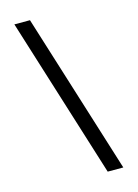

<svg xmlns="http://www.w3.org/2000/svg" viewBox="-147 -913 844 1177"><g transform="rotate(-15 275.0 -325.0)"><path d="M385 185 66 -835H165L484 185Z"/></g></svg>

Font: Lode Dark Term
Style: Bold
Weight: 700
Monospace: yes
Designer: Belleve Invis
Foundry: Belleve Invis
Version: Version 29.2.0